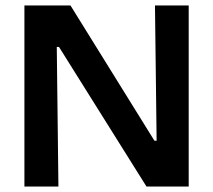

<svg xmlns="http://www.w3.org/2000/svg" viewBox="-20 -680 778 700"><path d="M69 0V-660H237L543 -167H551L545 -660H668V0H514L195 -509H187L193 0Z"/></svg>

Font: Bricolage Grotesque 36pt SemiBold
Style: Regular
Weight: 600
Designer: Mathieu Triay
Foundry: Atelier Triay
Version: Version 1.001;gftools[0.9.33.dev8+g029e19f]